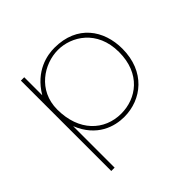

<svg xmlns="http://www.w3.org/2000/svg" viewBox="-137 -640 769 769"><g transform="rotate(-45 247.5 -256.0)"><path d="M269 -134C174 -134 99 -204 99 -327C99 -436 191 -494 270 -494C345 -494 437 -440 437 -315C437 -192 354 -134 269 -134ZM97 0V-235C136 -138 214 -116 268 -116C367 -116 456 -186 456 -315C456 -419 395 -510 266 -510C225 -510 149 -497 97 -410V-512H78V0Z"/></g></svg>

Font: Advent Pro
Style: Thin
Weight: 100
Designer: Andreas Kalpakidis
Foundry: Andreas Kalpakidis
Version: Version 2.002 2007